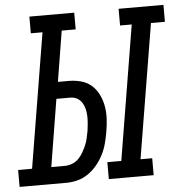

<svg xmlns="http://www.w3.org/2000/svg" viewBox="-94 -785 798 836"><g transform="rotate(-5 304.5 -367.5)"><path d="M348 0V-74H409L506 -662H455V-735H651V-661H590L493 -74H544V0ZM-42 0V-74H19L116 -662H65V-735H261V-662H200L164 -441H212Q240 -441 266.5 -433.5Q293 -426 312 -408.5Q331 -391 342.5 -367Q354 -343 358.5 -316.5Q363 -290 361.5 -262Q360 -234 355 -206Q351 -182 344.5 -157Q338 -132 326.5 -109Q315 -86 298 -65Q281 -44 259 -28.5Q237 -13 212 -6.5Q187 0 162 0ZM162 -74Q178 -74 194 -80Q210 -86 222 -98Q234 -110 242.5 -125Q251 -140 257.5 -155Q264 -170 267.5 -186Q271 -202 274 -218Q276 -233 277.5 -249.5Q279 -266 278.5 -281.5Q278 -297 274.5 -312Q271 -327 263 -340Q255 -353 241.5 -360.5Q228 -368 212 -368H151L103 -74Z"/></g></svg>

Font: Iosevka Slab Extended
Style: Italic
Weight: 400
Width: 7
Italic angle: -9°
Monospace: yes
Designer: Belleve Invis
Foundry: Belleve Invis
Version: Version 11.1.0; ttfautohint (v1.8.3)